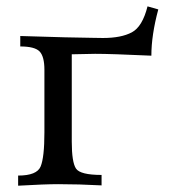

<svg xmlns="http://www.w3.org/2000/svg" viewBox="-20 -589 549 610"><path d="M37.6 1V-31.2Q97.2 -31.2 109.1 -60.1Q121.1 -88.9 121.1 -168.5V-367.2Q121.1 -409.2 106 -425.3Q90.8 -441.4 44.4 -441.4V-474.6Q213.4 -469.2 273.9 -468.8L307.1 -468.3Q365.2 -468.3 398.9 -486.3Q432.6 -504.4 448.7 -568.8L482.9 -559.1Q460.9 -477.5 460.9 -412.1Q333 -418 282.2 -418L208 -416.5V-139.2Q208 -73.7 221.4 -53.5Q234.9 -33.2 302.7 -33.2V0Q231 -3.9 164.6 -3.9Q123 -3.9 37.6 1Z"/></svg>

Font: Kelvinch
Style: Regular
Weight: 400
Designer: Paul James MIller
Foundry: High-Logic / Made with FontCreator
Version: Version 3.30 September 23, 2016